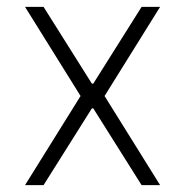

<svg xmlns="http://www.w3.org/2000/svg" viewBox="-20 -540 540 560"><path d="M53 0 215 -260 53 -520H107L248 -296H252L393 -520H447L285 -260L447 0H393L252 -224H248L107 0Z"/></svg>

Font: M PLUS Code Latin Light
Style: Regular
Weight: 300
Designer: Coji Morishita
Foundry: UNDERFOREST DESIGN
Version: Version 1.002; ttfautohint (v1.8.3)